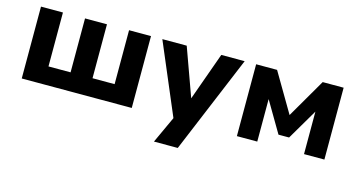

<svg xmlns="http://www.w3.org/2000/svg" viewBox="-74 -807 2414 1293"><g transform="rotate(15 1133.0 -160.5)"><path d="M78 0V-501H231V-125H385V-501H538V-125H692V-501H845V0Z M1048 180 1154 -50V41L924 -501H1094L1218 -158H1212L1335 -501H1498L1214 180Z M1578 0V-501H1724L1884 -229L2042 -501H2188V0H2046V-303H2050L1920 -82H1846L1716 -303H1720V0Z"/></g></svg>

Font: Nunito Sans 8pt ExtraBold
Style: Regular
Weight: 800
Version: Version 3.101;gftools[0.9.27]